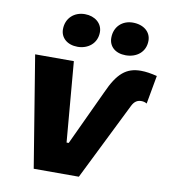

<svg xmlns="http://www.w3.org/2000/svg" viewBox="-83 -813 784 884"><g transform="rotate(10 309.0 -371.0)"><path d="M525 -363C536 -385 550 -393 568 -393C577 -393 586 -391 594 -386L618 -519C590 -526 565 -530 542 -530C474 -530 434 -496 393 -404L272 -145H262L230 -520H49L134 0H345ZM235 -588C283 -588 325 -619 325 -672C325 -713 290 -742 243 -742C193 -742 155 -708 155 -656C155 -617 186 -588 235 -588ZM460 -588C511 -588 552 -619 552 -672C552 -713 518 -742 467 -742C418 -742 381 -708 381 -656C381 -616 411 -588 460 -588Z"/></g></svg>

Font: Fixel Display ExtraBold
Style: Italic
Weight: 800
Italic angle: -10°
Designer: AlfaBravo + MacPaw
Foundry: Kyrylo Tkachov, Marchela Mozhyna, Serhii Makarenko, Maria Weinstein, Zakhar Kryvoshyya
Version: Version 1.210;Glyphs 3.2 (3217)